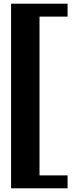

<svg xmlns="http://www.w3.org/2000/svg" viewBox="-20 -820 416 1040"><path d="M40 200V-800H346V-730H194V130H346V200Z"/></svg>

Font: Big Shoulders Text Black
Style: Regular
Weight: 900
Designer: Patric King
Foundry: XO Type Co
Version: Version 1.000; ttfautohint (v1.8.2)